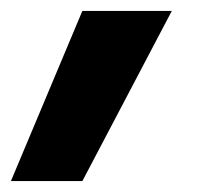

<svg xmlns="http://www.w3.org/2000/svg" viewBox="-82 -194 371 352"><path d="M-62 138H69L233 -174H69Z"/></svg>

Font: Fixel Display ExtraBold
Style: Italic
Weight: 800
Italic angle: -10°
Designer: AlfaBravo + MacPaw
Foundry: Kyrylo Tkachov, Marchela Mozhyna, Serhii Makarenko, Maria Weinstein, Zakhar Kryvoshyya
Version: Version 1.210;Glyphs 3.2 (3217)